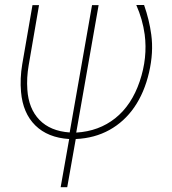

<svg xmlns="http://www.w3.org/2000/svg" viewBox="-20 -549 692 771"><path d="M376 -528.3 286.1 -16.6Q377.4 -22 443.1 -74.5Q508.8 -127 541 -222.2Q573.2 -317.4 561 -410.6Q552.7 -471.2 527.3 -528.8H558.6Q579.6 -468.8 587.4 -410.2Q597.2 -338.4 578.4 -257.6Q559.6 -176.8 519.3 -118.4Q479 -60.1 419.4 -27.1Q359.9 5.9 284.2 9.3L250 202.6H223.6L257.8 9.3Q171.9 3.9 121.8 -45.4Q71.8 -94.7 64.5 -179.7Q59.6 -233.4 69.3 -291L110.4 -528.3H136.7L95.2 -287.1Q86.4 -236.3 89.8 -189.5Q94.7 -112.8 138.4 -67.6Q182.1 -22.5 259.8 -17.1L349.6 -528.3Z"/></svg>

Font: Roboto Thin
Style: Italic
Weight: 250
Italic angle: -12°
Designer: Google
Version: Version 2.134; 2016